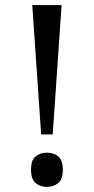

<svg xmlns="http://www.w3.org/2000/svg" viewBox="-20 -734 373 761"><path d="M143.1 -201.2 107.9 -713.9H224.1L189 -201.2ZM166 6.8Q140.1 6.8 121.6 -8.1Q103 -22.9 103 -61Q103 -100.1 121.6 -114.5Q140.1 -128.9 166 -128.9Q191.9 -128.9 210.4 -114.5Q229 -100.1 229 -61Q229 -22.9 210.4 -8.1Q191.9 6.8 166 6.8Z"/></svg>

Font: Satisar Sharada
Style: Regular
Weight: 400
Designer: Vinodh Rajan & Sunil Mahnoori
Version: 2.2